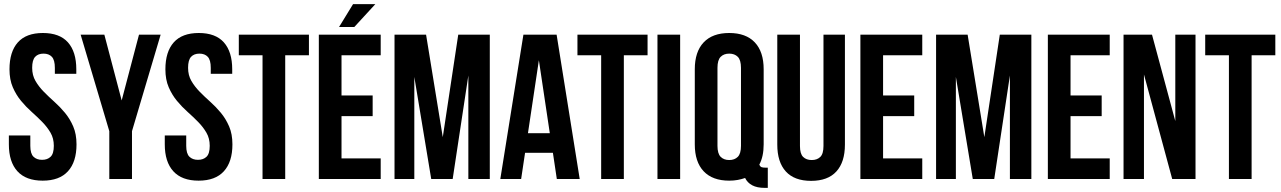

<svg xmlns="http://www.w3.org/2000/svg" viewBox="-20 -868 6212 931"><path d="M26 -532Q26 -617 66.5 -662.5Q107 -708 188 -708Q269 -708 309.5 -662.5Q350 -617 350 -532V-510H246V-539Q246 -577 231.5 -592.5Q217 -608 191 -608Q165 -608 150.5 -592.5Q136 -577 136 -539Q136 -503 152 -475.5Q168 -448 192 -423.5Q216 -399 243.5 -374.5Q271 -350 295 -321Q319 -292 335 -255Q351 -218 351 -168Q351 -83 309.5 -37.5Q268 8 187 8Q106 8 64.5 -37.5Q23 -83 23 -168V-211H127V-161Q127 -123 142.5 -108Q158 -93 184 -93Q210 -93 225.5 -108Q241 -123 241 -161Q241 -197 225 -224.5Q209 -252 185 -276.5Q161 -301 133.5 -325.5Q106 -350 82 -379Q58 -408 42 -445Q26 -482 26 -532Z M510 -232 371 -700H486L570 -381L654 -700H759L620 -232V0H510Z M782 -532Q782 -617 822.5 -662.5Q863 -708 944 -708Q1025 -708 1065.5 -662.5Q1106 -617 1106 -532V-510H1002V-539Q1002 -577 987.5 -592.5Q973 -608 947 -608Q921 -608 906.5 -592.5Q892 -577 892 -539Q892 -503 908 -475.5Q924 -448 948 -423.5Q972 -399 999.5 -374.5Q1027 -350 1051 -321Q1075 -292 1091 -255Q1107 -218 1107 -168Q1107 -83 1065.5 -37.5Q1024 8 943 8Q862 8 820.5 -37.5Q779 -83 779 -168V-211H883V-161Q883 -123 898.5 -108Q914 -93 940 -93Q966 -93 981.5 -108Q997 -123 997 -161Q997 -197 981 -224.5Q965 -252 941 -276.5Q917 -301 889.5 -325.5Q862 -350 838 -379Q814 -408 798 -445Q782 -482 782 -532Z M1138 -700H1478V-600H1363V0H1253V-600H1138Z M1636 -405H1787V-305H1636V-100H1826V0H1526V-700H1826V-600H1636ZM1800 -848 1698 -737H1624L1692 -848Z M2127 -203 2202 -700H2355V0H2251V-502L2175 0H2071L1989 -495V0H1893V-700H2046Z M2791 0H2680L2661 -127H2526L2507 0H2406L2518 -700H2679ZM2540 -222H2646L2593 -576Z M2780 -700H3120V-600H3005V0H2895V-600H2780Z M3168 -700H3278V0H3168Z M3349 -532Q3349 -617 3392 -662.5Q3435 -708 3516 -708Q3597 -708 3640 -662.5Q3683 -617 3683 -532V-168Q3683 -109 3662 -70Q3666 -60 3672.5 -57.5Q3679 -55 3693 -55H3703V43H3688Q3651 43 3627.5 30.5Q3604 18 3593 -5Q3576 1 3557 4.5Q3538 8 3516 8Q3435 8 3392 -37.5Q3349 -83 3349 -168ZM3459 -161Q3459 -123 3474.5 -107.5Q3490 -92 3516 -92Q3542 -92 3557.5 -107.5Q3573 -123 3573 -161V-539Q3573 -577 3557.5 -592.5Q3542 -608 3516 -608Q3490 -608 3474.5 -592.5Q3459 -577 3459 -539Z M3859 -700V-160Q3859 -122 3874.5 -107Q3890 -92 3916 -92Q3942 -92 3957.5 -107Q3973 -122 3973 -160V-700H4077V-167Q4077 -82 4035.5 -36.5Q3994 9 3913 9Q3832 9 3790.5 -36.5Q3749 -82 3749 -167V-700Z M4262 -405H4413V-305H4262V-100H4452V0H4152V-700H4452V-600H4262Z M4753 -203 4828 -700H4981V0H4877V-502L4801 0H4697L4615 -495V0H4519V-700H4672Z M5171 -405H5322V-305H5171V-100H5361V0H5061V-700H5361V-600H5171Z M5527 -507V0H5428V-700H5566L5679 -281V-700H5777V0H5664Z M5824 -700H6164V-600H6049V0H5939V-600H5824Z"/></svg>

Font: SVN-Bebas Neue
Style: Bold
Weight: 700
Designer: Ryoichi Tsunekawa
Foundry: Ryoichi Tsunekawa
Version: Version 1.300; ttfautohint (v1.7.9-c794)